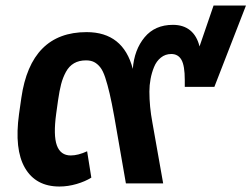

<svg xmlns="http://www.w3.org/2000/svg" viewBox="-20 -663 909 694"><path d="M752 -643.1H869.1L754.9 -349.1H647.9V-374Q647.9 -425.3 636 -446.5Q624 -467.8 599.1 -467.8Q577.6 -467.8 561.5 -454.8Q545.4 -441.9 536.9 -420.9Q528.3 -399.9 524.2 -377.4Q520 -355 520 -332Q520 -277.8 530.8 -220.2L569.8 0H435.1L393.1 -241.2Q383.8 -293 376.2 -325.2Q368.7 -357.4 360.4 -382.6Q352.1 -407.7 342 -420.2Q332 -432.6 320.1 -438.7Q308.1 -444.8 291 -444.8Q265.6 -444.8 247.6 -434.3Q229.5 -423.8 218.3 -403.1Q207 -382.3 200.9 -358.6Q194.8 -335 189.9 -300.8L183.1 -252Q172.4 -173.8 185.5 -137.5Q198.7 -101.1 235.8 -101.1Q262.2 -101.1 294.9 -116.2L310.1 -21Q288.6 -7.3 257.1 2Q225.6 11.2 194.8 11.2Q109.4 11.2 70.3 -55.9Q31.2 -123 48.8 -251L57.1 -309.1Q91.3 -546.9 293 -546.9Q425.3 -546.9 460 -414.1Q465.3 -483.4 502.7 -528.3Q540 -573.2 605 -573.2Q643.1 -573.2 667.5 -553.2Q691.9 -533.2 701.2 -495.1Z"/></svg>

Font: FiraGO SemiBold
Style: Italic
Weight: 600
Italic angle: -8°
Designer: bBox Type GmbH
Foundry: bBox Type GmbH
Version: Version 1.001;PS 001.001;hotconv 1.0.88;makeotf.lib2.5.64775